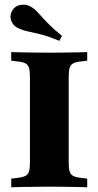

<svg xmlns="http://www.w3.org/2000/svg" viewBox="-20 -791 416 811"><path d="M176.6 -2.4Q152.4 -2.4 125 -2Q97.6 -1.6 71.8 -1.2Q46 -0.8 27.4 0V-36.3L52.4 -39.5Q75 -41.9 86.7 -47.6Q98.4 -53.2 102.4 -66.5Q106.5 -79.8 106.5 -105.6V-465.3Q106.5 -491.1 102.4 -504.4Q98.4 -517.7 86.7 -523.8Q75 -529.8 52.4 -531.5L27.4 -534.7V-571Q46 -570.2 71.8 -569.8Q97.6 -569.4 125 -569Q152.4 -568.5 176.6 -568.5H188.7H200Q224.2 -568.5 251.6 -569Q279 -569.4 304.8 -569.8Q330.6 -570.2 348.4 -571V-534.7L323.4 -531.5Q301.6 -529.8 289.9 -523.8Q278.2 -517.7 274.2 -504.4Q270.2 -491.1 270.2 -465.3V-105.6Q270.2 -79.8 274.2 -66.5Q278.2 -53.2 289.9 -47.6Q301.6 -41.9 323.4 -39.5L348.4 -36.3V0Q330.6 -0.8 304.8 -1.2Q279 -1.6 251.6 -2Q224.2 -2.4 200 -2.4H188.7ZM230.6 -618.5Q181.5 -638.7 150 -646.4Q118.5 -654 97.2 -658.5Q75.8 -662.9 55.6 -672.6Q34.7 -683.1 27.4 -703.6Q20.2 -724.2 29.8 -742.7Q41.1 -765.3 65.3 -769.8Q89.5 -774.2 107.3 -764.5Q123.4 -755.6 134.3 -744.4Q145.2 -733.1 158.5 -718.1Q171.8 -703.2 191.1 -683.9Q210.5 -664.5 241.9 -639.5Z"/></svg>

Font: Playfair 9pt Black
Style: Regular
Weight: 900
Designer: Claus Eggers Sørensen
Foundry: Claus Eggers Sørensen
Version: Version 2.203